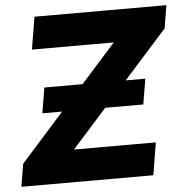

<svg xmlns="http://www.w3.org/2000/svg" viewBox="-52 -779 804 830"><g transform="rotate(-5 350.0 -364.0)"><path d="M7.3 0 23.9 -98.6 459.5 -586.9H104.5L127.9 -727.5H700.2L684.1 -628.4L248 -140.6H603L580.1 0ZM125.5 -308.6 143.6 -418.9H582L563.5 -308.6Z"/></g></svg>

Font: Inter 16pt ExtraBold
Style: Italic
Weight: 800
Italic angle: -9.3988°
Version: Version 4.001;git-66647c0bb